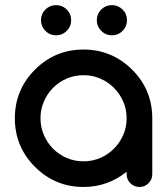

<svg xmlns="http://www.w3.org/2000/svg" viewBox="-20 -744 665 764"><path d="M483.9 -50.8V-60.5Q447.3 -31.2 404.3 -15.6Q361.3 0 312.5 0Q199.2 0 119.1 -80.1Q39.1 -160.2 39.1 -273.4Q39.1 -386.7 119.1 -466.8Q199.2 -546.9 312.5 -546.9Q424.8 -546.9 505.9 -466.8Q585.9 -386.7 585.9 -273.4V-50.8Q585.9 -29.8 571 -14.9Q556.2 0 535.2 0Q513.7 0 498.8 -14.9Q483.9 -29.8 483.9 -50.8ZM312.5 -444.8Q276.4 -444.8 245.1 -431.2Q213.9 -417.5 190.9 -394.3Q168 -371.1 154.5 -339.8Q141.1 -308.6 141.1 -273.4Q141.1 -238.3 154.5 -207Q168 -175.8 190.9 -152.6Q213.9 -129.4 245.1 -115.7Q276.4 -102.1 312.5 -102.1Q348.1 -102.1 379.4 -115.7Q410.6 -129.4 433.8 -152.8Q457 -176.3 470.5 -207.3Q483.9 -238.3 483.9 -273.4Q483.9 -308.6 470.5 -339.6Q457 -370.6 433.8 -394Q410.6 -417.5 379.4 -431.2Q348.1 -444.8 312.5 -444.8ZM467.8 -706.1Q485.4 -688.5 485.4 -663.6Q485.4 -638.7 467.8 -621.1Q450.2 -603.5 425.3 -603.5Q400.4 -603.5 382.8 -621.1Q365.2 -638.7 365.2 -663.6Q365.2 -688.5 382.8 -706.1Q400.4 -723.6 425.3 -723.6Q450.2 -723.6 467.8 -706.1ZM245.6 -706.1Q263.2 -688.5 263.2 -663.6Q263.2 -638.7 245.6 -621.1Q228 -603.5 203.1 -603.5Q178.2 -603.5 160.6 -621.1Q143.1 -638.7 143.1 -663.6Q143.1 -688.5 160.6 -706.1Q178.2 -723.6 203.1 -723.6Q228 -723.6 245.6 -706.1Z"/></svg>

Font: Comfortaa
Style: Bold
Weight: 700
Designer: Johan Aakerlund
Foundry: Johan Aakerlund
Version: Version 2.001; ttfautohint (v1.4.1)